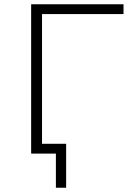

<svg xmlns="http://www.w3.org/2000/svg" viewBox="-20 -720 608 900"><path d="M126 -700H559V-654H177V-46H290V160H242V0H126Z"/></svg>

Font: Goldbeck Next Light
Style: Regular
Weight: 300
Designer: Julieta Ulanovsky
Foundry: Julieta Ulanovsky
Version: Version 7.200